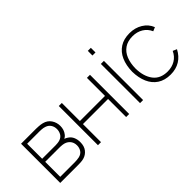

<svg xmlns="http://www.w3.org/2000/svg" viewBox="-20 -1288 1871 1871"><g transform="rotate(-45 915.5 -352.5)"><path d="M312 0H70V-540H277Q287.5 -540 312.8 -538.5Q338 -537 362 -531Q411.5 -518.5 437.8 -479.2Q464 -440 464 -392Q464 -366.5 456.8 -343.8Q449.5 -321 435 -303Q428.5 -294 419.5 -286.8Q410.5 -279.5 402 -275Q415.5 -272 435 -259Q464.5 -239.5 477.2 -209.2Q490 -179 490 -143Q490 -87 463.2 -53.2Q436.5 -19.5 396 -8Q375 -2 352.2 -1Q329.5 0 312 0ZM112 -249V-42H312Q322.5 -42 340.8 -43.5Q359 -45 373 -48Q410.5 -56.5 427.8 -83.2Q445 -110 445 -143Q445 -186 418.5 -214Q392 -242 346 -247Q334 -248.5 320.8 -248.8Q307.5 -249 296 -249ZM112 -498V-291H297Q308.5 -291 325.5 -292.8Q342.5 -294.5 356 -299Q388.5 -309.5 403.8 -336Q419 -362.5 419 -393Q419 -427 402.5 -452.2Q386 -477.5 355 -488Q333.5 -495.5 310.8 -496.8Q288 -498 282 -498Z M632 0H590V-540H632V-291H978V-540H1020V0H978V-249H632Z M1212 -656H1170V-720H1212ZM1212 0H1170V-540H1212Z M1579 15Q1498.5 15 1444 -21Q1389.5 -57 1361.5 -121.2Q1333.5 -185.5 1332 -270Q1333.5 -356.5 1361.8 -420.5Q1390 -484.5 1444.5 -519.8Q1499 -555 1579 -555Q1654 -555 1712.8 -519.2Q1771.5 -483.5 1796 -421L1756 -404Q1733.5 -456 1686.8 -484.5Q1640 -513 1579 -513Q1511 -513 1466.5 -482.2Q1422 -451.5 1400 -396.8Q1378 -342 1377 -270Q1378.5 -160 1429 -93.5Q1479.5 -27 1579 -27Q1638.5 -27 1684.5 -54.5Q1730.5 -82 1755 -135L1796 -117Q1762.5 -52 1707.5 -18.5Q1652.5 15 1579 15Z"/></g></svg>

Font: Manrope Variable Light
Style: Regular
Weight: 200
Designer: Mikhail Sharanda
Foundry: Mikhail Sharanda
Version: Version 4.505